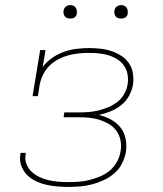

<svg xmlns="http://www.w3.org/2000/svg" viewBox="-20 -727 640 755"><path d="M249 8Q226 8 203.5 6Q181 4 160 -1Q139 -6 119.5 -15.5Q100 -25 85.5 -40Q71 -55 63.5 -76Q56 -97 60 -119Q60 -121 60.5 -122.5Q61 -124 61 -126H82Q81 -124 81 -123Q81 -122 81 -120Q77 -101 84 -82.5Q91 -64 104.5 -51.5Q118 -39 135 -31Q152 -23 171 -18.5Q190 -14 209.5 -12.5Q229 -11 249 -11Q270 -11 291 -12.5Q312 -14 333 -19.5Q354 -25 374.5 -33.5Q395 -42 412 -56.5Q429 -71 440 -91Q451 -111 454 -132Q458 -153 454 -174Q450 -195 438.5 -211.5Q427 -228 409.5 -238.5Q392 -249 372 -255.5Q352 -262 330.5 -264Q309 -266 288 -266H230L233 -285H291Q310 -285 329.5 -286.5Q349 -288 368.5 -293Q388 -298 407 -306Q426 -314 442.5 -327Q459 -340 469 -358.5Q479 -377 482 -396Q485 -416 481.5 -435Q478 -454 467.5 -469Q457 -484 441 -494Q425 -504 407 -509.5Q389 -515 369.5 -517Q350 -519 330 -519Q310 -519 289.5 -517Q269 -515 249 -509.5Q229 -504 209.5 -494Q190 -484 174.5 -468.5Q159 -453 149.5 -433.5Q140 -414 136 -394L129 -349H108L138 -530H159L148 -464Q164 -485 186 -500Q208 -515 232 -523.5Q256 -532 281 -535Q306 -538 331 -538Q353 -538 375.5 -535.5Q398 -533 418.5 -526Q439 -519 457 -507.5Q475 -496 487 -478.5Q499 -461 502.5 -438.5Q506 -416 503 -394Q499 -371 487 -349.5Q475 -328 456 -313Q437 -298 414.5 -289Q392 -280 369 -275Q394 -269 416 -257Q438 -245 453.5 -226Q469 -207 474 -181Q479 -155 475 -129Q471 -106 459.5 -83.5Q448 -61 429 -45Q410 -29 387.5 -18.5Q365 -8 342 -2Q319 4 295.5 6Q272 8 249 8ZM456 -654Q450 -654 444 -656Q438 -658 434.5 -663Q431 -668 430 -674Q429 -680 430 -686Q431 -691 433.5 -695Q436 -699 439.5 -701.5Q443 -704 447.5 -705.5Q452 -707 456 -707Q463 -707 468.5 -704.5Q474 -702 477.5 -697Q481 -692 482 -686Q483 -680 482 -674Q482 -669 479.5 -665Q477 -661 473 -658.5Q469 -656 465 -655Q461 -654 456 -654ZM256 -654Q250 -654 244 -656Q238 -658 234.5 -663Q231 -668 230 -674Q229 -680 230 -686Q231 -691 233.5 -695Q236 -699 239.5 -701.5Q243 -704 247.5 -705.5Q252 -707 256 -707Q263 -707 268.5 -704.5Q274 -702 277.5 -697Q281 -692 282 -686Q283 -680 282 -674Q282 -669 279.5 -665Q277 -661 273 -658.5Q269 -656 265 -655Q261 -654 256 -654Z"/></svg>

Font: Iosevka Slab ThExObl
Style: Regular
Weight: 100
Width: 7
Italic angle: -9°
Monospace: yes
Designer: Belleve Invis
Foundry: Belleve Invis
Version: Version 11.1.1; ttfautohint (v1.8.3)